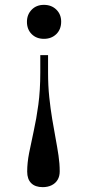

<svg xmlns="http://www.w3.org/2000/svg" viewBox="-20 -546 363 791"><path d="M178 -319V-247Q178 -193 183 -145.5Q188 -98 195 -56Q202 -14 209 23.5Q216 61 221 94.5Q226 128 226 160Q226 180 217.5 194.5Q209 209 193 217Q177 225 156 225Q125 225 108.5 208.5Q92 192 92 161Q92 125 100 84Q108 43 119 -6.5Q130 -56 138 -115Q146 -174 146 -248V-319ZM161 -526Q192 -526 212 -506.5Q232 -487 232 -457Q232 -425 212 -405.5Q192 -386 161 -386Q130 -386 110.5 -405.5Q91 -425 91 -456Q91 -486 110.5 -506Q130 -526 161 -526Z"/></svg>

Font: Literata 60pt
Style: Regular
Weight: 400
Designer: Latin by Veronika Burian and Jose Scaglione. Greek by Irene Vlachou. Cyrillic by Vera Evstafieva.
Foundry: TypeTogether
Version: Version 3.002